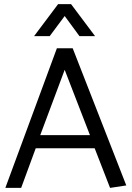

<svg xmlns="http://www.w3.org/2000/svg" viewBox="-20 -915 641 935"><path d="M222 -739H146L263 -895H326L443 -739H367L295 -837ZM295 -575 176 -257H418ZM334 -680 595 -12 516 0 441 -193H154L83 0H6L257 -680Z"/></svg>

Font: Palanquin
Style: Regular
Weight: 400
Designer: Pria Ravichandran
Version: Version 1.0.4